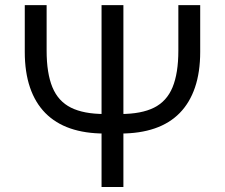

<svg xmlns="http://www.w3.org/2000/svg" viewBox="-20 -748 900 768"><path d="M693.4 -727.5H780.8V-540.5Q780.8 -459.5 760 -398.4Q739.3 -337.4 699 -296.1Q658.7 -254.9 599.1 -234.4Q539.6 -213.9 461.9 -213.9H397.9Q320.3 -213.9 261 -234.4Q201.7 -254.9 161.1 -296.1Q120.6 -337.4 99.9 -398.4Q79.1 -459.5 79.1 -540.5V-727.5H166.5V-545.9Q166.5 -455.1 189.7 -398.9Q212.9 -342.8 263.9 -317.4Q314.9 -292 397.9 -292H461.9Q545.4 -292 596.2 -317.4Q647 -342.8 670.2 -398.9Q693.4 -455.1 693.4 -545.9ZM386.2 -727.5H473.6V0H386.2Z"/></svg>

Font: Inter 24pt
Style: Regular
Weight: 400
Designer: Rasmus Andersson
Foundry: rsms
Version: Version 4.001;git-66647c0bb